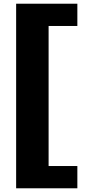

<svg xmlns="http://www.w3.org/2000/svg" viewBox="-20 -798 460 1035"><path d="M67 -778H397V-658H242V97H397V217H67Z"/></svg>

Font: Moderustic ExtraBold
Style: Regular
Weight: 800
Designer: Tural Alisoy
Foundry: TAFT Foundry
Version: Version 2.120